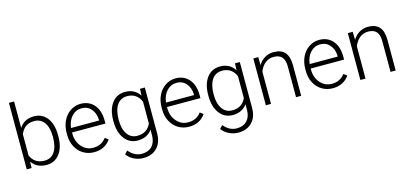

<svg xmlns="http://www.w3.org/2000/svg" viewBox="-75 -1316 4463 2092"><g transform="rotate(-15 2156.0 -270.0)"><path d="M501.5 -267.6C501.5 -352.5 483.4 -418.9 447.3 -466.8C410.6 -514.2 361.3 -538.1 298.8 -538.1C226.1 -538.1 170.9 -509.3 133.8 -451.7V-750H75.7V0H130.4L132.8 -72.3C170.4 -17.6 226.1 9.8 299.8 9.8C361.3 9.8 410.2 -14.6 446.8 -63C483.4 -111.3 501.5 -176.3 501.5 -258.8ZM442.9 -269C442.9 -117.2 385.3 -41 289.1 -41C214.8 -41 163.1 -74.2 133.8 -140.6V-378.9C160.6 -449.7 213.4 -487.3 288.1 -487.3C386.2 -487.3 442.9 -408.2 442.9 -269Z M835 9.8C916.5 9.8 979 -21.5 1022 -83.5L985.4 -111.3C946.3 -61 899.9 -39.6 837.4 -39.6C785.2 -39.6 742.2 -59.6 708 -99.6C673.3 -139.2 656.2 -189 656.2 -249V-260.3H1033.2V-293C1033.2 -368.7 1014.6 -428.7 977.1 -472.7C939.5 -516.1 888.2 -538.1 824.2 -538.1C783.2 -538.1 745.1 -526.4 710 -503.4C639.6 -456.5 598.1 -371.6 598.1 -270V-249C598.1 -199.7 608.4 -155.8 628.4 -116.2C668.9 -37.1 745.1 9.8 835 9.8ZM824.2 -488.3C868.7 -488.3 904.3 -472.2 931.6 -440.4C959 -408.7 973.6 -367.2 975.1 -316.4V-310.1H658.2C664.6 -364.3 683.1 -407.7 713.4 -439.9C743.2 -472.2 780.3 -488.3 824.2 -488.3Z M1123.5 -261.2C1123.5 -178.2 1142.1 -112.3 1179.2 -63.5C1216.3 -14.6 1265.6 9.8 1326.7 9.8C1398.4 9.8 1452.6 -16.1 1490.2 -68.4V-2C1488.3 100.1 1431.2 161.1 1333.5 161.1C1276.4 161.1 1227.5 135.7 1186 85L1153.3 120.1C1172.4 147.5 1198.7 169.4 1232.4 186C1265.6 202.1 1300.8 210.4 1337.4 210.4C1402.3 210.4 1454.1 190.4 1492.2 150.9C1530.3 111.3 1549.3 57.1 1549.3 -10.7V-528.3H1494.6L1491.7 -452.1C1454.1 -509.3 1399.4 -538.1 1327.6 -538.1C1264.6 -538.1 1215.3 -514.2 1178.7 -465.8C1142.1 -417.5 1123.5 -351.6 1123.5 -269ZM1182.6 -258.8C1182.6 -409.2 1240.2 -487.3 1338.4 -487.3C1410.6 -487.3 1462.9 -451.2 1490.2 -383.3V-137.7C1460.4 -73.2 1409.2 -41 1337.4 -41C1288.1 -41 1250 -60.5 1223.1 -99.6C1196.3 -138.2 1182.6 -191.4 1182.6 -258.8Z M1906.2 9.8C1987.8 9.8 2050.3 -21.5 2093.3 -83.5L2056.6 -111.3C2017.6 -61 1971.2 -39.6 1908.7 -39.6C1856.4 -39.6 1813.5 -59.6 1779.3 -99.6C1744.6 -139.2 1727.5 -189 1727.5 -249V-260.3H2104.5V-293C2104.5 -368.7 2085.9 -428.7 2048.3 -472.7C2010.7 -516.1 1959.5 -538.1 1895.5 -538.1C1854.5 -538.1 1816.4 -526.4 1781.2 -503.4C1710.9 -456.5 1669.4 -371.6 1669.4 -270V-249C1669.4 -199.7 1679.7 -155.8 1699.7 -116.2C1740.2 -37.1 1816.4 9.8 1906.2 9.8ZM1895.5 -488.3C1939.9 -488.3 1975.6 -472.2 2002.9 -440.4C2030.3 -408.7 2044.9 -367.2 2046.4 -316.4V-310.1H1729.5C1735.8 -364.3 1754.4 -407.7 1784.7 -439.9C1814.5 -472.2 1851.6 -488.3 1895.5 -488.3Z M2194.8 -261.2C2194.8 -178.2 2213.4 -112.3 2250.5 -63.5C2287.6 -14.6 2336.9 9.8 2397.9 9.8C2469.7 9.8 2523.9 -16.1 2561.5 -68.4V-2C2559.6 100.1 2502.4 161.1 2404.8 161.1C2347.7 161.1 2298.8 135.7 2257.3 85L2224.6 120.1C2243.7 147.5 2270 169.4 2303.7 186C2336.9 202.1 2372.1 210.4 2408.7 210.4C2473.6 210.4 2525.4 190.4 2563.5 150.9C2601.6 111.3 2620.6 57.1 2620.6 -10.7V-528.3H2565.9L2563 -452.1C2525.4 -509.3 2470.7 -538.1 2398.9 -538.1C2335.9 -538.1 2286.6 -514.2 2250 -465.8C2213.4 -417.5 2194.8 -351.6 2194.8 -269ZM2253.9 -258.8C2253.9 -409.2 2311.5 -487.3 2409.7 -487.3C2481.9 -487.3 2534.2 -451.2 2561.5 -383.3V-137.7C2531.7 -73.2 2480.5 -41 2408.7 -41C2359.4 -41 2321.3 -60.5 2294.4 -99.6C2267.6 -138.2 2253.9 -191.4 2253.9 -258.8Z M2772.9 -528.3V0H2831.1V-361.8C2844.2 -400.4 2865.2 -430.7 2893.1 -453.6C2920.9 -476.1 2952.6 -487.3 2988.8 -487.3C3075.2 -487.3 3112.8 -441.4 3113.3 -347.2V0H3171.4V-346.7C3170.9 -474.1 3116.2 -538.1 3002.9 -538.1C2931.2 -538.1 2870.1 -502.9 2830.6 -438L2828.6 -528.3Z M3526.9 9.8C3608.4 9.8 3670.9 -21.5 3713.9 -83.5L3677.2 -111.3C3638.2 -61 3591.8 -39.6 3529.3 -39.6C3477.1 -39.6 3434.1 -59.6 3399.9 -99.6C3365.2 -139.2 3348.1 -189 3348.1 -249V-260.3H3725.1V-293C3725.1 -368.7 3706.5 -428.7 3668.9 -472.7C3631.3 -516.1 3580.1 -538.1 3516.1 -538.1C3475.1 -538.1 3437 -526.4 3401.9 -503.4C3331.5 -456.5 3290 -371.6 3290 -270V-249C3290 -199.7 3300.3 -155.8 3320.3 -116.2C3360.8 -37.1 3437 9.8 3526.9 9.8ZM3516.1 -488.3C3560.5 -488.3 3596.2 -472.2 3623.5 -440.4C3650.9 -408.7 3665.5 -367.2 3667 -316.4V-310.1H3350.1C3356.4 -364.3 3375 -407.7 3405.3 -439.9C3435.1 -472.2 3472.2 -488.3 3516.1 -488.3Z M3838.9 -528.3V0H3897V-361.8C3910.2 -400.4 3931.2 -430.7 3959 -453.6C3986.8 -476.1 4018.6 -487.3 4054.7 -487.3C4141.1 -487.3 4178.7 -441.4 4179.2 -347.2V0H4237.3V-346.7C4236.8 -474.1 4182.1 -538.1 4068.8 -538.1C3997.1 -538.1 3936 -502.9 3896.5 -438L3894.5 -528.3Z"/></g></svg>

Font: Shabnam Thin
Style: Regular
Weight: 100
Foundry: DejaVu fonts team - Redesigned by Saber Rastikerdar - Based on Vazir font
Version: Version 5.0.1